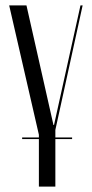

<svg xmlns="http://www.w3.org/2000/svg" viewBox="-20 -516 340 711"><path d="M286 -496H278L180 -53H178L78 -496H14L124 -17V-7H62V-1H124V175H185V-1H247V-7H185V-35Z"/></svg>

Font: Moniqa Display
Style: Regular
Weight: 400
Designer: Rajesh Rajput
Foundry: Rajesh Rajput
Version: Version 1.000